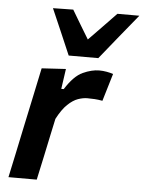

<svg xmlns="http://www.w3.org/2000/svg" viewBox="-54 -816 646 859"><g transform="rotate(5 268.5 -386.0)"><path d="M16.5 0Q28 -54 38.8 -104.2Q49.5 -154.5 62.5 -217L73 -266.5Q84 -318.5 96.5 -377Q109 -435.5 122 -498L230.5 -504.5L217.5 -414H228.5Q267 -475 306.5 -493Q346 -511 380 -511Q396.5 -511 413.2 -508Q430 -505 442.5 -500.5L405.5 -377Q386.5 -380.5 370.5 -381.5Q354.5 -382.5 337 -382.5Q318.5 -382.5 296 -374.8Q273.5 -367 249.8 -344.5Q226 -322 203 -278L188.5 -210.5Q176.5 -153.5 166 -104Q155.5 -54.5 143.5 0ZM237.5 -565.5Q215.5 -616.5 193.5 -668Q171.5 -719.5 149 -770.5L240 -772Q258.5 -740.5 277.8 -708.5Q297 -676.5 316.5 -644.5Q347.5 -676.5 378 -707.8Q408.5 -739 438.5 -770.5H537Q494.5 -718.5 453.2 -667.8Q412 -617 370.5 -565.5Z"/></g></svg>

Font: Commissioner SemiBold
Style: Italic
Weight: 600
Italic angle: -12°
Designer: Kostas Bartsokas
Foundry: Kostas Bartsokas
Version: Version 1.000; ttfautohint (v1.8.3)